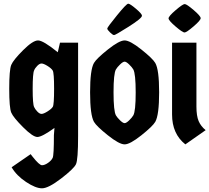

<svg xmlns="http://www.w3.org/2000/svg" viewBox="-20 -770 1134 1040"><path d="M165 -389Q157 -373 157 -289Q157 -205 165 -190Q169 -180 181.5 -166.5Q194 -153 205 -153Q216 -153 237.5 -166.5Q259 -180 266 -191.5Q273 -203 273 -289.5Q273 -376 265.5 -388Q258 -400 237 -413Q216 -426 205 -426Q194 -426 181.5 -413Q169 -400 165 -389ZM403 -539V-33Q403 95 391.5 119.5Q380 144 311 197Q242 250 207.5 250Q173 250 121 215.5Q69 181 43 136L146 65L156 78Q193 125 207.5 125Q222 125 240.5 112Q259 99 265.5 84.5Q272 70 272 -38L275 -77Q207 -28 182.5 -28Q158 -28 105 -81Q52 -134 41 -160Q30 -186 30 -289Q30 -392 41 -418.5Q52 -445 105 -498Q158 -551 186 -551Q214 -551 293 -487L305 -539Z M702 -145Q715 -167 715 -269Q715 -371 702 -394Q695 -406 679.5 -421Q664 -436 655 -436Q646 -436 630.5 -421Q615 -406 608 -394Q595 -372 595 -270Q595 -168 608 -145Q615 -133 630.5 -118Q646 -103 655 -103Q664 -103 679.5 -118Q695 -133 702 -145ZM489 -110Q468 -147 468 -270Q468 -393 489 -429Q503 -453 564.5 -502Q626 -551 655 -551Q684 -551 745.5 -502Q807 -453 821 -429Q842 -393 842 -270Q842 -147 821 -110Q807 -86 745.5 -37Q684 12 655 12Q626 12 564.5 -37Q503 -86 489 -110ZM749 -685Q749 -671 677 -625.5Q605 -580 598 -580Q591 -580 576 -594.5Q561 -609 561 -615.5Q561 -622 613 -686Q665 -750 674.5 -750Q684 -750 716.5 -722.5Q749 -695 749 -685Z M912 -539H1044V-193Q1044 -142 1056 -114Q1068 -86 1094 -65L984 12Q912 -45 912 -150ZM980.5 -748Q991 -748 1029 -715.5Q1067 -683 1067 -671.5Q1067 -660 1028.5 -627Q990 -594 979.5 -594Q969 -594 931 -626.5Q893 -659 893 -670.5Q893 -682 931.5 -715Q970 -748 980.5 -748Z"/></svg>

Font: Germania One
Style: Regular
Weight: 400
Designer: John Vargas Beltran
Foundry: John Vargas Beltran
Version: Version 1.001